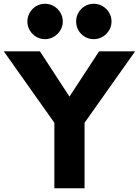

<svg xmlns="http://www.w3.org/2000/svg" viewBox="-29 -1005 741 1025"><path d="M261.2 -349.6 -8.8 -731H184.1L341.8 -489.3L500 -731H692.4L422.4 -349.6V0H261.2ZM377.4 -890.1Q377.4 -916 389.9 -937.7Q402.3 -959.5 424.1 -972.2Q445.8 -984.9 471.7 -984.9Q497.1 -984.9 518.8 -972.2Q540.5 -959.5 553.5 -937.7Q566.4 -916 566.4 -890.1Q566.4 -864.7 553.5 -843.3Q540.5 -821.8 518.8 -808.8Q497.1 -795.9 471.7 -795.9Q445.8 -795.9 424.1 -808.6Q402.3 -821.3 389.9 -843Q377.4 -864.7 377.4 -890.1ZM211.4 -984.9Q236.8 -984.9 258.5 -972.2Q280.3 -959.5 293.2 -937.7Q306.2 -916 306.2 -890.1Q306.2 -864.7 293.2 -843.3Q280.3 -821.8 258.5 -808.8Q236.8 -795.9 211.4 -795.9Q186 -795.9 164.3 -808.6Q142.6 -821.3 129.9 -843Q117.2 -864.7 117.2 -890.1Q117.2 -916 129.9 -937.7Q142.6 -959.5 164.1 -972.2Q185.5 -984.9 211.4 -984.9Z"/></svg>

Font: Glacial Indifference
Style: Bold
Weight: 700
Designer: Alfredo Marco Pradil
Foundry: Alfredo Marco Pradil
Version: Version 1.312